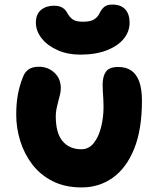

<svg xmlns="http://www.w3.org/2000/svg" viewBox="-20 -810 695 840"><path d="M337 10Q264 10 210 -17.5Q156 -45 121 -91Q86 -137 68.5 -193.5Q51 -250 51 -308Q51 -359 58.5 -398Q66 -437 80 -472Q88 -494 104.5 -506Q121 -518 150 -518Q190 -518 218 -492Q246 -466 246 -425Q246 -410 242.5 -396Q239 -382 235 -367Q231 -352 227.5 -335.5Q224 -319 224 -301Q224 -266 231 -239Q238 -212 252.5 -194Q267 -176 288 -166.5Q309 -157 336 -157Q369 -157 390.5 -184.5Q412 -212 422.5 -254.5Q433 -297 433 -342Q433 -362 432 -378Q431 -394 430 -408.5Q429 -423 429 -439Q429 -476 443.5 -496.5Q458 -517 498 -517Q531 -517 554 -501.5Q577 -486 589 -453.5Q601 -421 601 -369Q601 -243 567 -159Q533 -75 473.5 -32.5Q414 10 337 10ZM331 -571Q276 -571 232 -590.5Q188 -610 162.5 -642Q137 -674 137 -711Q137 -748 159.5 -766.5Q182 -785 216 -785Q239 -785 253 -776.5Q267 -768 275 -752Q283 -737 297 -726Q311 -715 342 -715Q377 -715 392.5 -725.5Q408 -736 415 -751Q423 -768 435 -779Q447 -790 471 -790Q509 -790 528 -769Q547 -748 547 -711Q547 -672 521.5 -640.5Q496 -609 447.5 -590Q399 -571 331 -571Z"/></svg>

Font: Shantell Sans ExtraBold
Style: Regular
Weight: 800
Designer: Stephen Nixon, Anya Danilova, Shantell Martin
Foundry: Arrow Type
Version: Version 1.011;[c5ecc13dd]